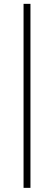

<svg xmlns="http://www.w3.org/2000/svg" viewBox="-20 -730 274 974"><path d="M134.5 223H99.5V-710.5H134.5Z"/></svg>

Font: Anek Bangla Medium ExtraLight
Style: Regular
Weight: 250
Version: Version 1.003